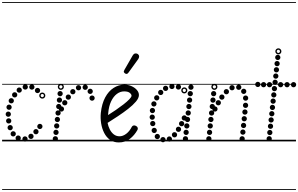

<svg xmlns="http://www.w3.org/2000/svg" viewBox="-25 -1349 2846 1832"><path d="M333 -460.5Q322.5 -460.5 315.2 -467.8Q308 -475 308 -485.5Q308 -496 315.2 -503.2Q322.5 -510.5 333 -510.5Q343.5 -510.5 350.8 -503.2Q358 -496 358 -485.5Q358 -475 350.8 -467.8Q343.5 -460.5 333 -460.5ZM279 -493.5Q268.5 -493.5 261.2 -500.8Q254 -508 254 -518.5Q254 -529 261.2 -536.2Q268.5 -543.5 279 -543.5Q289.5 -543.5 296.8 -536.2Q304 -529 304 -518.5Q304 -508 296.8 -500.8Q289.5 -493.5 279 -493.5ZM216 -494Q205.5 -494 198.2 -501.2Q191 -508.5 191 -519Q191 -529.5 198.2 -536.8Q205.5 -544 216 -544Q226.5 -544 233.8 -536.8Q241 -529.5 241 -519Q241 -508.5 233.8 -501.2Q226.5 -494 216 -494ZM158.5 -464.5Q148 -464.5 140.8 -471.8Q133.5 -479 133.5 -489.5Q133.5 -500 140.8 -507.2Q148 -514.5 158.5 -514.5Q169 -514.5 176.2 -507.2Q183.5 -500 183.5 -489.5Q183.5 -479 176.2 -471.8Q169 -464.5 158.5 -464.5ZM115 -419Q104.5 -419 97.2 -426.2Q90 -433.5 90 -444Q90 -454.5 97.2 -461.8Q104.5 -469 115 -469Q125.5 -469 132.8 -461.8Q140 -454.5 140 -444Q140 -433.5 132.8 -426.2Q125.5 -419 115 -419ZM82.5 -362.5Q72 -362.5 64.8 -369.8Q57.5 -377 57.5 -387.5Q57.5 -398 64.8 -405.2Q72 -412.5 82.5 -412.5Q93 -412.5 100.2 -405.2Q107.5 -398 107.5 -387.5Q107.5 -377 100.2 -369.8Q93 -362.5 82.5 -362.5ZM61.5 -301Q51 -301 43.8 -308.2Q36.5 -315.5 36.5 -326Q36.5 -336.5 43.8 -343.8Q51 -351 61.5 -351Q72 -351 79.2 -343.8Q86.5 -336.5 86.5 -326Q86.5 -315.5 79.2 -308.2Q72 -301 61.5 -301ZM54 -234.5Q43.5 -234.5 36.2 -241.8Q29 -249 29 -259.5Q29 -270 36.2 -277.2Q43.5 -284.5 54 -284.5Q64.5 -284.5 71.8 -277.2Q79 -270 79 -259.5Q79 -249 71.8 -241.8Q64.5 -234.5 54 -234.5ZM58 -170.5Q47.5 -170.5 40.2 -177.8Q33 -185 33 -195.5Q33 -206 40.2 -213.2Q47.5 -220.5 58 -220.5Q68.5 -220.5 75.8 -213.2Q83 -206 83 -195.5Q83 -185 75.8 -177.8Q68.5 -170.5 58 -170.5ZM72 -106Q61.5 -106 54.2 -113.2Q47 -120.5 47 -131Q47 -141.5 54.2 -148.8Q61.5 -156 72 -156Q82.5 -156 89.8 -148.8Q97 -141.5 97 -131Q97 -120.5 89.8 -113.2Q82.5 -106 72 -106ZM101 -47Q90.5 -47 83.2 -54.2Q76 -61.5 76 -72Q76 -82.5 83.2 -89.8Q90.5 -97 101 -97Q111.5 -97 118.8 -89.8Q126 -82.5 126 -72Q126 -61.5 118.8 -54.2Q111.5 -47 101 -47ZM148.5 -6.5Q138 -6.5 130.8 -13.8Q123.5 -21 123.5 -31.5Q123.5 -42 130.8 -49.2Q138 -56.5 148.5 -56.5Q159 -56.5 166.2 -49.2Q173.5 -42 173.5 -31.5Q173.5 -21 166.2 -13.8Q159 -6.5 148.5 -6.5ZM213.5 2Q203 2 195.8 -5.2Q188.5 -12.5 188.5 -23Q188.5 -33.5 195.8 -40.8Q203 -48 213.5 -48Q224 -48 231.2 -40.8Q238.5 -33.5 238.5 -23Q238.5 -12.5 231.2 -5.2Q224 2 213.5 2ZM270.5 -23Q260 -23 252.8 -30.2Q245.5 -37.5 245.5 -48Q245.5 -58.5 252.8 -65.8Q260 -73 270.5 -73Q281 -73 288.2 -65.8Q295.5 -58.5 295.5 -48Q295.5 -37.5 288.2 -30.2Q281 -23 270.5 -23ZM318 -67.5Q307.5 -67.5 300.2 -74.8Q293 -82 293 -92.5Q293 -103 300.2 -110.2Q307.5 -117.5 318 -117.5Q328.5 -117.5 335.8 -110.2Q343 -103 343 -92.5Q343 -82 335.8 -74.8Q328.5 -67.5 318 -67.5ZM355.5 -117.5Q345 -117.5 337.8 -124.8Q330.5 -132 330.5 -142.5Q330.5 -153 337.8 -160.2Q345 -167.5 355.5 -167.5Q366 -167.5 373.2 -160.2Q380.5 -153 380.5 -142.5Q380.5 -132 373.2 -124.8Q366 -117.5 355.5 -117.5ZM378.5 -408Q366.5 -408 358 -416.5Q349.5 -425 349.5 -437Q349.5 -449 358 -457.5Q366.5 -466 378.5 -466Q390.5 -466 399 -457.5Q407.5 -449 407.5 -437Q407.5 -425 399 -416.5Q390.5 -408 378.5 -408ZM378.5 -421.5Q385 -421.5 389.5 -426.2Q394 -431 394 -437.5Q394 -443.5 389.5 -448Q385 -452.5 378.5 -452.5Q372 -452.5 367.5 -448Q363 -443.5 363 -437.5Q363 -431 367.5 -426.2Q372 -421.5 378.5 -421.5ZM-5 455H452V463H-5ZM-5 -16H452V0H-5ZM-5 -549H452V-541H-5ZM-5 -1329H452V-1321H-5Z M561 -284Q550.5 -284 543.2 -291.2Q536 -298.5 536 -309Q536 -319.5 543.2 -326.8Q550.5 -334 561 -334Q571.5 -334 578.8 -326.8Q586 -319.5 586 -309Q586 -298.5 578.8 -291.2Q571.5 -284 561 -284ZM593 -343.5Q582.5 -343.5 575.2 -350.8Q568 -358 568 -368.5Q568 -379 575.2 -386.2Q582.5 -393.5 593 -393.5Q603.5 -393.5 610.8 -386.2Q618 -379 618 -368.5Q618 -358 610.8 -350.8Q603.5 -343.5 593 -343.5ZM627 -397.5Q616.5 -397.5 609.2 -404.8Q602 -412 602 -422.5Q602 -433 609.2 -440.2Q616.5 -447.5 627 -447.5Q637.5 -447.5 644.8 -440.2Q652 -433 652 -422.5Q652 -412 644.8 -404.8Q637.5 -397.5 627 -397.5ZM670 -449Q659.5 -449 652.2 -456.2Q645 -463.5 645 -474Q645 -484.5 652.2 -491.8Q659.5 -499 670 -499Q680.5 -499 687.8 -491.8Q695 -484.5 695 -474Q695 -463.5 687.8 -456.2Q680.5 -449 670 -449ZM724 -487Q713.5 -487 706.2 -494.2Q699 -501.5 699 -512Q699 -522.5 706.2 -529.8Q713.5 -537 724 -537Q734.5 -537 741.8 -529.8Q749 -522.5 749 -512Q749 -501.5 741.8 -494.2Q734.5 -487 724 -487ZM788 -491.5Q777.5 -491.5 770.2 -498.8Q763 -506 763 -516.5Q763 -527 770.2 -534.2Q777.5 -541.5 788 -541.5Q798.5 -541.5 805.8 -534.2Q813 -527 813 -516.5Q813 -506 805.8 -498.8Q798.5 -491.5 788 -491.5ZM835.5 -452.5Q825 -452.5 817.8 -459.8Q810.5 -467 810.5 -477.5Q810.5 -488 817.8 -495.2Q825 -502.5 835.5 -502.5Q846 -502.5 853.2 -495.2Q860.5 -488 860.5 -477.5Q860.5 -467 853.2 -459.8Q846 -452.5 835.5 -452.5ZM853.5 -388Q843 -388 835.8 -395.2Q828.5 -402.5 828.5 -413Q828.5 -423.5 835.8 -430.8Q843 -438 853.5 -438Q864 -438 871.2 -430.8Q878.5 -423.5 878.5 -413Q878.5 -402.5 871.2 -395.2Q864 -388 853.5 -388ZM548.5 -430.5Q538 -430.5 530.8 -437.8Q523.5 -445 523.5 -455.5Q523.5 -466 530.8 -473.2Q538 -480.5 548.5 -480.5Q559 -480.5 566.2 -473.2Q573.5 -466 573.5 -455.5Q573.5 -445 566.2 -437.8Q559 -430.5 548.5 -430.5ZM542 -369Q531.5 -369 524.2 -376.2Q517 -383.5 517 -394Q517 -404.5 524.2 -411.8Q531.5 -419 542 -419Q552.5 -419 559.8 -411.8Q567 -404.5 567 -394Q567 -383.5 559.8 -376.2Q552.5 -369 542 -369ZM535.5 -307.5Q525 -307.5 517.8 -314.8Q510.5 -322 510.5 -332.5Q510.5 -343 517.8 -350.2Q525 -357.5 535.5 -357.5Q546 -357.5 553.2 -350.2Q560.5 -343 560.5 -332.5Q560.5 -322 553.2 -314.8Q546 -307.5 535.5 -307.5ZM529 -246Q518.5 -246 511.2 -253.2Q504 -260.5 504 -271Q504 -281.5 511.2 -288.8Q518.5 -296 529 -296Q539.5 -296 546.8 -288.8Q554 -281.5 554 -271Q554 -260.5 546.8 -253.2Q539.5 -246 529 -246ZM522.5 -184Q512 -184 504.8 -191.2Q497.5 -198.5 497.5 -209Q497.5 -219.5 504.8 -226.8Q512 -234 522.5 -234Q533 -234 540.2 -226.8Q547.5 -219.5 547.5 -209Q547.5 -198.5 540.2 -191.2Q533 -184 522.5 -184ZM516 -122.5Q505.5 -122.5 498.2 -129.8Q491 -137 491 -147.5Q491 -158 498.2 -165.2Q505.5 -172.5 516 -172.5Q526.5 -172.5 533.8 -165.2Q541 -158 541 -147.5Q541 -137 533.8 -129.8Q526.5 -122.5 516 -122.5ZM509.5 -61Q499 -61 491.8 -68.2Q484.5 -75.5 484.5 -86Q484.5 -96.5 491.8 -103.8Q499 -111 509.5 -111Q520 -111 527.2 -103.8Q534.5 -96.5 534.5 -86Q534.5 -75.5 527.2 -68.2Q520 -61 509.5 -61ZM503 0.5Q492.5 0.5 485.2 -6.8Q478 -14 478 -24.5Q478 -35 485.2 -42.2Q492.5 -49.5 503 -49.5Q513.5 -49.5 520.8 -42.2Q528 -35 528 -24.5Q528 -14 520.8 -6.8Q513.5 0.5 503 0.5ZM555.5 -491.5Q543.5 -491.5 535 -500Q526.5 -508.5 526.5 -520.5Q526.5 -532.5 535 -541Q543.5 -549.5 555.5 -549.5Q567.5 -549.5 576 -541Q584.5 -532.5 584.5 -520.5Q584.5 -508.5 576 -500Q567.5 -491.5 555.5 -491.5ZM555.5 -505Q562 -505 566.5 -509.8Q571 -514.5 571 -521Q571 -527 566.5 -531.5Q562 -536 555.5 -536Q549 -536 544.5 -531.5Q540 -527 540 -521Q540 -514.5 544.5 -509.8Q549 -505 555.5 -505ZM433.5 455H897V463H433.5ZM433.5 -16H897V0H433.5ZM433.5 -549H897V-541H433.5ZM433.5 -1329H897V-1321H433.5Z M1108 10Q1059.5 10 1024.8 -14.8Q990 -39.5 969 -80.8Q948 -122 940 -172Q932 -222 937 -272Q946.5 -360 978.8 -419.8Q1011 -479.5 1059 -510.2Q1107 -541 1162.5 -541Q1198.5 -541 1230 -527Q1261.5 -513 1281 -490.5Q1300.5 -468 1300.5 -442Q1300.5 -413.5 1271.8 -379.5Q1243 -345.5 1197.5 -310Q1152 -274.5 1100 -240.2Q1048 -206 1001.5 -176.5Q1007.5 -144.5 1022.2 -115Q1037 -85.5 1060.5 -67Q1084 -48.5 1116 -48.5Q1147.5 -48.5 1179.2 -72.2Q1211 -96 1233 -139.5Q1238 -149 1249.5 -151.8Q1261 -154.5 1273.5 -147Q1286 -140.5 1289 -129.5Q1292 -118.5 1286.5 -109Q1258 -58 1214.2 -24Q1170.5 10 1108 10ZM1006 -251Q1041.5 -273 1080.5 -299.8Q1119.5 -326.5 1153.5 -353Q1187.5 -379.5 1208.8 -401.5Q1230 -423.5 1230 -435.5Q1230 -449 1213 -463Q1196 -477 1159.5 -477Q1122 -477 1089.5 -452.5Q1057 -428 1035 -381.5Q1013 -335 1007.5 -269ZM1108 10Q1059.5 10 1024.8 -14.8Q990 -39.5 969 -80.8Q948 -122 940 -172Q932 -222 937 -272Q946.5 -360 978.8 -419.8Q1011 -479.5 1059 -510.2Q1107 -541 1162.5 -541Q1198.5 -541 1230 -527Q1261.5 -513 1281 -490.5Q1300.5 -468 1300.5 -442Q1300.5 -413.5 1271.8 -379.5Q1243 -345.5 1197.5 -310Q1152 -274.5 1100 -240.2Q1048 -206 1001.5 -176.5Q1007.5 -144.5 1022.2 -115Q1037 -85.5 1060.5 -67Q1084 -48.5 1116 -48.5Q1147.5 -48.5 1179.2 -72.2Q1211 -96 1233 -139.5Q1238 -149 1249.5 -151.8Q1261 -154.5 1273.5 -147Q1286 -140.5 1289 -129.5Q1292 -118.5 1286.5 -109Q1258 -58 1214.2 -24Q1170.5 10 1108 10ZM1006 -251Q1041.5 -273 1080.5 -299.8Q1119.5 -326.5 1153.5 -353Q1187.5 -379.5 1208.8 -401.5Q1230 -423.5 1230 -435.5Q1230 -449 1213 -463Q1196 -477 1159.5 -477Q1122 -477 1089.5 -452.5Q1057 -428 1035 -381.5Q1013 -335 1007.5 -269ZM1169.5 -647.5Q1161.5 -652.5 1157.5 -660Q1153.5 -667.5 1162.5 -683L1239.5 -817Q1252 -838.5 1267.2 -839.2Q1282.5 -840 1291.5 -832.5Q1303 -822 1302.5 -809.2Q1302 -796.5 1293.5 -784.5L1201 -656.5Q1192 -644 1184.2 -643.8Q1176.5 -643.5 1169.5 -647.5ZM887 455H1380.5V463H887ZM887 -16H1380.5V0H887ZM887 -549H1380.5V-541H887ZM887 -1329H1380.5V-1321H887Z M1797 -492Q1786.5 -492 1779.2 -499.2Q1772 -506.5 1772 -517Q1772 -527.5 1779.2 -534.8Q1786.5 -542 1797 -542Q1807.5 -542 1814.8 -534.8Q1822 -527.5 1822 -517Q1822 -506.5 1814.8 -499.2Q1807.5 -492 1797 -492ZM1790.5 -430.5Q1780 -430.5 1772.8 -437.8Q1765.5 -445 1765.5 -455.5Q1765.5 -466 1772.8 -473.2Q1780 -480.5 1790.5 -480.5Q1801 -480.5 1808.2 -473.2Q1815.5 -466 1815.5 -455.5Q1815.5 -445 1808.2 -437.8Q1801 -430.5 1790.5 -430.5ZM1784 -369Q1773.5 -369 1766.2 -376.2Q1759 -383.5 1759 -394Q1759 -404.5 1766.2 -411.8Q1773.5 -419 1784 -419Q1794.5 -419 1801.8 -411.8Q1809 -404.5 1809 -394Q1809 -383.5 1801.8 -376.2Q1794.5 -369 1784 -369ZM1777.5 -307.5Q1767 -307.5 1759.8 -314.8Q1752.5 -322 1752.5 -332.5Q1752.5 -343 1759.8 -350.2Q1767 -357.5 1777.5 -357.5Q1788 -357.5 1795.2 -350.2Q1802.5 -343 1802.5 -332.5Q1802.5 -322 1795.2 -314.8Q1788 -307.5 1777.5 -307.5ZM1771 -246Q1760.5 -246 1753.2 -253.2Q1746 -260.5 1746 -271Q1746 -281.5 1753.2 -288.8Q1760.5 -296 1771 -296Q1781.5 -296 1788.8 -288.8Q1796 -281.5 1796 -271Q1796 -260.5 1788.8 -253.2Q1781.5 -246 1771 -246ZM1764 -184Q1753.5 -184 1746.2 -191.2Q1739 -198.5 1739 -209Q1739 -219.5 1746.2 -226.8Q1753.5 -234 1764 -234Q1774.5 -234 1781.8 -226.8Q1789 -219.5 1789 -209Q1789 -198.5 1781.8 -191.2Q1774.5 -184 1764 -184ZM1757.5 -122.5Q1747 -122.5 1739.8 -129.8Q1732.5 -137 1732.5 -147.5Q1732.5 -158 1739.8 -165.2Q1747 -172.5 1757.5 -172.5Q1768 -172.5 1775.2 -165.2Q1782.5 -158 1782.5 -147.5Q1782.5 -137 1775.2 -129.8Q1768 -122.5 1757.5 -122.5ZM1751 -61Q1740.5 -61 1733.2 -68.2Q1726 -75.5 1726 -86Q1726 -96.5 1733.2 -103.8Q1740.5 -111 1751 -111Q1761.5 -111 1768.8 -103.8Q1776 -96.5 1776 -86Q1776 -75.5 1768.8 -68.2Q1761.5 -61 1751 -61ZM1744.5 0.5Q1734 0.5 1726.8 -6.8Q1719.5 -14 1719.5 -24.5Q1719.5 -35 1726.8 -42.2Q1734 -49.5 1744.5 -49.5Q1755 -49.5 1762.2 -42.2Q1769.5 -35 1769.5 -24.5Q1769.5 -14 1762.2 -6.8Q1755 0.5 1744.5 0.5ZM1677.5 -494Q1667 -494 1659.8 -501.2Q1652.5 -508.5 1652.5 -519Q1652.5 -529.5 1659.8 -536.8Q1667 -544 1677.5 -544Q1688 -544 1695.2 -536.8Q1702.5 -529.5 1702.5 -519Q1702.5 -508.5 1695.2 -501.2Q1688 -494 1677.5 -494ZM1615.5 -499Q1605 -499 1597.8 -506.2Q1590.5 -513.5 1590.5 -524Q1590.5 -534.5 1597.8 -541.8Q1605 -549 1615.5 -549Q1626 -549 1633.2 -541.8Q1640.5 -534.5 1640.5 -524Q1640.5 -513.5 1633.2 -506.2Q1626 -499 1615.5 -499ZM1555 -481Q1544.5 -481 1537.2 -488.2Q1530 -495.5 1530 -506Q1530 -516.5 1537.2 -523.8Q1544.5 -531 1555 -531Q1565.5 -531 1572.8 -523.8Q1580 -516.5 1580 -506Q1580 -495.5 1572.8 -488.2Q1565.5 -481 1555 -481ZM1508.5 -442Q1498 -442 1490.8 -449.2Q1483.5 -456.5 1483.5 -467Q1483.5 -477.5 1490.8 -484.8Q1498 -492 1508.5 -492Q1519 -492 1526.2 -484.8Q1533.5 -477.5 1533.5 -467Q1533.5 -456.5 1526.2 -449.2Q1519 -442 1508.5 -442ZM1470.5 -390.5Q1460 -390.5 1452.8 -397.8Q1445.5 -405 1445.5 -415.5Q1445.5 -426 1452.8 -433.2Q1460 -440.5 1470.5 -440.5Q1481 -440.5 1488.2 -433.2Q1495.5 -426 1495.5 -415.5Q1495.5 -405 1488.2 -397.8Q1481 -390.5 1470.5 -390.5ZM1443.5 -332.5Q1433 -332.5 1425.8 -339.8Q1418.5 -347 1418.5 -357.5Q1418.5 -368 1425.8 -375.2Q1433 -382.5 1443.5 -382.5Q1454 -382.5 1461.2 -375.2Q1468.5 -368 1468.5 -357.5Q1468.5 -347 1461.2 -339.8Q1454 -332.5 1443.5 -332.5ZM1429.5 -269.5Q1419 -269.5 1411.8 -276.8Q1404.5 -284 1404.5 -294.5Q1404.5 -305 1411.8 -312.2Q1419 -319.5 1429.5 -319.5Q1440 -319.5 1447.2 -312.2Q1454.5 -305 1454.5 -294.5Q1454.5 -284 1447.2 -276.8Q1440 -269.5 1429.5 -269.5ZM1427.5 -206Q1417 -206 1409.8 -213.2Q1402.5 -220.5 1402.5 -231Q1402.5 -241.5 1409.8 -248.8Q1417 -256 1427.5 -256Q1438 -256 1445.2 -248.8Q1452.5 -241.5 1452.5 -231Q1452.5 -220.5 1445.2 -213.2Q1438 -206 1427.5 -206ZM1432.5 -145Q1422 -145 1414.8 -152.2Q1407.5 -159.5 1407.5 -170Q1407.5 -180.5 1414.8 -187.8Q1422 -195 1432.5 -195Q1443 -195 1450.2 -187.8Q1457.5 -180.5 1457.5 -170Q1457.5 -159.5 1450.2 -152.2Q1443 -145 1432.5 -145ZM1446.5 -79.5Q1436 -79.5 1428.8 -86.8Q1421.5 -94 1421.5 -104.5Q1421.5 -115 1428.8 -122.2Q1436 -129.5 1446.5 -129.5Q1457 -129.5 1464.2 -122.2Q1471.5 -115 1471.5 -104.5Q1471.5 -94 1464.2 -86.8Q1457 -79.5 1446.5 -79.5ZM1476 -21.5Q1465.5 -21.5 1458.2 -28.8Q1451 -36 1451 -46.5Q1451 -57 1458.2 -64.2Q1465.5 -71.5 1476 -71.5Q1486.5 -71.5 1493.8 -64.2Q1501 -57 1501 -46.5Q1501 -36 1493.8 -28.8Q1486.5 -21.5 1476 -21.5ZM1530 8.5Q1519.5 8.5 1512.2 1.2Q1505 -6 1505 -16.5Q1505 -27 1512.2 -34.2Q1519.5 -41.5 1530 -41.5Q1540.5 -41.5 1547.8 -34.2Q1555 -27 1555 -16.5Q1555 -6 1547.8 1.2Q1540.5 8.5 1530 8.5ZM1591 2.5Q1580.5 2.5 1573.2 -4.8Q1566 -12 1566 -22.5Q1566 -33 1573.2 -40.2Q1580.5 -47.5 1591 -47.5Q1601.5 -47.5 1608.8 -40.2Q1616 -33 1616 -22.5Q1616 -12 1608.8 -4.8Q1601.5 2.5 1591 2.5ZM1640 -38Q1629.5 -38 1622.2 -45.2Q1615 -52.5 1615 -63Q1615 -73.5 1622.2 -80.8Q1629.5 -88 1640 -88Q1650.5 -88 1657.8 -80.8Q1665 -73.5 1665 -63Q1665 -52.5 1657.8 -45.2Q1650.5 -38 1640 -38ZM1678 -90.5Q1667.5 -90.5 1660.2 -97.8Q1653 -105 1653 -115.5Q1653 -126 1660.2 -133.2Q1667.5 -140.5 1678 -140.5Q1688.5 -140.5 1695.8 -133.2Q1703 -126 1703 -115.5Q1703 -105 1695.8 -97.8Q1688.5 -90.5 1678 -90.5ZM1708 -144Q1697.5 -144 1690.2 -151.2Q1683 -158.5 1683 -169Q1683 -179.5 1690.2 -186.8Q1697.5 -194 1708 -194Q1718.5 -194 1725.8 -186.8Q1733 -179.5 1733 -169Q1733 -158.5 1725.8 -151.2Q1718.5 -144 1708 -144ZM1733.5 -198.5Q1723 -198.5 1715.8 -205.8Q1708.5 -213 1708.5 -223.5Q1708.5 -234 1715.8 -241.2Q1723 -248.5 1733.5 -248.5Q1744 -248.5 1751.2 -241.2Q1758.5 -234 1758.5 -223.5Q1758.5 -213 1751.2 -205.8Q1744 -198.5 1733.5 -198.5ZM1733.5 -457.5Q1721.5 -457.5 1713 -466Q1704.5 -474.5 1704.5 -486.5Q1704.5 -498.5 1713 -507Q1721.5 -515.5 1733.5 -515.5Q1745.5 -515.5 1754 -507Q1762.5 -498.5 1762.5 -486.5Q1762.5 -474.5 1754 -466Q1745.5 -457.5 1733.5 -457.5ZM1733.5 -471Q1740 -471 1744.5 -475.8Q1749 -480.5 1749 -487Q1749 -493 1744.5 -497.5Q1740 -502 1733.5 -502Q1727 -502 1722.5 -497.5Q1718 -493 1718 -487Q1718 -480.5 1722.5 -475.8Q1727 -471 1733.5 -471ZM1349.5 455H1922V463H1349.5ZM1349.5 -16H1922V0H1349.5ZM1349.5 -549H1922V-541H1349.5ZM1349.5 -1329H1922V-1321H1349.5Z M2026 -284Q2015.5 -284 2008.2 -291.2Q2001 -298.5 2001 -309Q2001 -319.5 2008.2 -326.8Q2015.5 -334 2026 -334Q2036.5 -334 2043.8 -326.8Q2051 -319.5 2051 -309Q2051 -298.5 2043.8 -291.2Q2036.5 -284 2026 -284ZM2058 -343.5Q2047.5 -343.5 2040.2 -350.8Q2033 -358 2033 -368.5Q2033 -379 2040.2 -386.2Q2047.5 -393.5 2058 -393.5Q2068.5 -393.5 2075.8 -386.2Q2083 -379 2083 -368.5Q2083 -358 2075.8 -350.8Q2068.5 -343.5 2058 -343.5ZM2092 -397.5Q2081.5 -397.5 2074.2 -404.8Q2067 -412 2067 -422.5Q2067 -433 2074.2 -440.2Q2081.5 -447.5 2092 -447.5Q2102.5 -447.5 2109.8 -440.2Q2117 -433 2117 -422.5Q2117 -412 2109.8 -404.8Q2102.5 -397.5 2092 -397.5ZM2135 -449Q2124.5 -449 2117.2 -456.2Q2110 -463.5 2110 -474Q2110 -484.5 2117.2 -491.8Q2124.5 -499 2135 -499Q2145.5 -499 2152.8 -491.8Q2160 -484.5 2160 -474Q2160 -463.5 2152.8 -456.2Q2145.5 -449 2135 -449ZM2189 -487Q2178.5 -487 2171.2 -494.2Q2164 -501.5 2164 -512Q2164 -522.5 2171.2 -529.8Q2178.5 -537 2189 -537Q2199.5 -537 2206.8 -529.8Q2214 -522.5 2214 -512Q2214 -501.5 2206.8 -494.2Q2199.5 -487 2189 -487ZM2253 -491.5Q2242.5 -491.5 2235.2 -498.8Q2228 -506 2228 -516.5Q2228 -527 2235.2 -534.2Q2242.5 -541.5 2253 -541.5Q2263.5 -541.5 2270.8 -534.2Q2278 -527 2278 -516.5Q2278 -506 2270.8 -498.8Q2263.5 -491.5 2253 -491.5ZM2300.5 -452.5Q2290 -452.5 2282.8 -459.8Q2275.5 -467 2275.5 -477.5Q2275.5 -488 2282.8 -495.2Q2290 -502.5 2300.5 -502.5Q2311 -502.5 2318.2 -495.2Q2325.5 -488 2325.5 -477.5Q2325.5 -467 2318.2 -459.8Q2311 -452.5 2300.5 -452.5ZM2318.5 -388Q2308 -388 2300.8 -395.2Q2293.5 -402.5 2293.5 -413Q2293.5 -423.5 2300.8 -430.8Q2308 -438 2318.5 -438Q2329 -438 2336.2 -430.8Q2343.5 -423.5 2343.5 -413Q2343.5 -402.5 2336.2 -395.2Q2329 -388 2318.5 -388ZM2318 -319Q2307.5 -319 2300.2 -326.2Q2293 -333.5 2293 -344Q2293 -354.5 2300.2 -361.8Q2307.5 -369 2318 -369Q2328.5 -369 2335.8 -361.8Q2343 -354.5 2343 -344Q2343 -333.5 2335.8 -326.2Q2328.5 -319 2318 -319ZM2312 -255Q2301.5 -255 2294.2 -262.2Q2287 -269.5 2287 -280Q2287 -290.5 2294.2 -297.8Q2301.5 -305 2312 -305Q2322.5 -305 2329.8 -297.8Q2337 -290.5 2337 -280Q2337 -269.5 2329.8 -262.2Q2322.5 -255 2312 -255ZM2305.5 -191Q2295 -191 2287.8 -198.2Q2280.5 -205.5 2280.5 -216Q2280.5 -226.5 2287.8 -233.8Q2295 -241 2305.5 -241Q2316 -241 2323.2 -233.8Q2330.5 -226.5 2330.5 -216Q2330.5 -205.5 2323.2 -198.2Q2316 -191 2305.5 -191ZM2299 -127Q2288.5 -127 2281.2 -134.2Q2274 -141.5 2274 -152Q2274 -162.5 2281.2 -169.8Q2288.5 -177 2299 -177Q2309.5 -177 2316.8 -169.8Q2324 -162.5 2324 -152Q2324 -141.5 2316.8 -134.2Q2309.5 -127 2299 -127ZM2292.5 -63.5Q2282 -63.5 2274.8 -70.8Q2267.5 -78 2267.5 -88.5Q2267.5 -99 2274.8 -106.2Q2282 -113.5 2292.5 -113.5Q2303 -113.5 2310.2 -106.2Q2317.5 -99 2317.5 -88.5Q2317.5 -78 2310.2 -70.8Q2303 -63.5 2292.5 -63.5ZM2285.5 0.5Q2275 0.5 2267.8 -6.8Q2260.5 -14 2260.5 -24.5Q2260.5 -35 2267.8 -42.2Q2275 -49.5 2285.5 -49.5Q2296 -49.5 2303.2 -42.2Q2310.5 -35 2310.5 -24.5Q2310.5 -14 2303.2 -6.8Q2296 0.5 2285.5 0.5ZM2013.5 -430.5Q2003 -430.5 1995.8 -437.8Q1988.5 -445 1988.5 -455.5Q1988.5 -466 1995.8 -473.2Q2003 -480.5 2013.5 -480.5Q2024 -480.5 2031.2 -473.2Q2038.5 -466 2038.5 -455.5Q2038.5 -445 2031.2 -437.8Q2024 -430.5 2013.5 -430.5ZM2007 -369Q1996.5 -369 1989.2 -376.2Q1982 -383.5 1982 -394Q1982 -404.5 1989.2 -411.8Q1996.5 -419 2007 -419Q2017.5 -419 2024.8 -411.8Q2032 -404.5 2032 -394Q2032 -383.5 2024.8 -376.2Q2017.5 -369 2007 -369ZM2000.5 -307.5Q1990 -307.5 1982.8 -314.8Q1975.5 -322 1975.5 -332.5Q1975.5 -343 1982.8 -350.2Q1990 -357.5 2000.5 -357.5Q2011 -357.5 2018.2 -350.2Q2025.5 -343 2025.5 -332.5Q2025.5 -322 2018.2 -314.8Q2011 -307.5 2000.5 -307.5ZM1994 -246Q1983.5 -246 1976.2 -253.2Q1969 -260.5 1969 -271Q1969 -281.5 1976.2 -288.8Q1983.5 -296 1994 -296Q2004.5 -296 2011.8 -288.8Q2019 -281.5 2019 -271Q2019 -260.5 2011.8 -253.2Q2004.5 -246 1994 -246ZM1987.5 -184Q1977 -184 1969.8 -191.2Q1962.5 -198.5 1962.5 -209Q1962.5 -219.5 1969.8 -226.8Q1977 -234 1987.5 -234Q1998 -234 2005.2 -226.8Q2012.5 -219.5 2012.5 -209Q2012.5 -198.5 2005.2 -191.2Q1998 -184 1987.5 -184ZM1981 -122.5Q1970.5 -122.5 1963.2 -129.8Q1956 -137 1956 -147.5Q1956 -158 1963.2 -165.2Q1970.5 -172.5 1981 -172.5Q1991.5 -172.5 1998.8 -165.2Q2006 -158 2006 -147.5Q2006 -137 1998.8 -129.8Q1991.5 -122.5 1981 -122.5ZM1974.5 -61Q1964 -61 1956.8 -68.2Q1949.5 -75.5 1949.5 -86Q1949.5 -96.5 1956.8 -103.8Q1964 -111 1974.5 -111Q1985 -111 1992.2 -103.8Q1999.5 -96.5 1999.5 -86Q1999.5 -75.5 1992.2 -68.2Q1985 -61 1974.5 -61ZM1968 0.5Q1957.5 0.5 1950.2 -6.8Q1943 -14 1943 -24.5Q1943 -35 1950.2 -42.2Q1957.5 -49.5 1968 -49.5Q1978.5 -49.5 1985.8 -42.2Q1993 -35 1993 -24.5Q1993 -14 1985.8 -6.8Q1978.5 0.5 1968 0.5ZM2020.5 -491.5Q2008.5 -491.5 2000 -500Q1991.5 -508.5 1991.5 -520.5Q1991.5 -532.5 2000 -541Q2008.5 -549.5 2020.5 -549.5Q2032.5 -549.5 2041 -541Q2049.5 -532.5 2049.5 -520.5Q2049.5 -508.5 2041 -500Q2032.5 -491.5 2020.5 -491.5ZM2020.5 -505Q2027 -505 2031.5 -509.8Q2036 -514.5 2036 -521Q2036 -527 2031.5 -531.5Q2027 -536 2020.5 -536Q2014 -536 2009.5 -531.5Q2005 -527 2005 -521Q2005 -514.5 2009.5 -509.8Q2014 -505 2020.5 -505ZM1890.5 455H2446V463H1890.5ZM1890.5 -16H2446V0H1890.5ZM1890.5 -549H2446V-541H1890.5ZM1890.5 -1329H2446V-1321H1890.5Z M2625.5 -776Q2615 -776 2607.8 -783.2Q2600.5 -790.5 2600.5 -801Q2600.5 -811.5 2607.8 -818.8Q2615 -826 2625.5 -826Q2636 -826 2643.2 -818.8Q2650.5 -811.5 2650.5 -801Q2650.5 -790.5 2643.2 -783.2Q2636 -776 2625.5 -776ZM2619 -717Q2608.5 -717 2601.2 -724.2Q2594 -731.5 2594 -742Q2594 -752.5 2601.2 -759.8Q2608.5 -767 2619 -767Q2629.5 -767 2636.8 -759.8Q2644 -752.5 2644 -742Q2644 -731.5 2636.8 -724.2Q2629.5 -717 2619 -717ZM2612.5 -658Q2602 -658 2594.8 -665.2Q2587.5 -672.5 2587.5 -683Q2587.5 -693.5 2594.8 -700.8Q2602 -708 2612.5 -708Q2623 -708 2630.2 -700.8Q2637.5 -693.5 2637.5 -683Q2637.5 -672.5 2630.2 -665.2Q2623 -658 2612.5 -658ZM2606.5 -598Q2596 -598 2588.8 -605.2Q2581.5 -612.5 2581.5 -623Q2581.5 -633.5 2588.8 -640.8Q2596 -648 2606.5 -648Q2617 -648 2624.2 -640.8Q2631.5 -633.5 2631.5 -623Q2631.5 -612.5 2624.2 -605.2Q2617 -598 2606.5 -598ZM2600 -538.5Q2589.5 -538.5 2582.2 -545.8Q2575 -553 2575 -563.5Q2575 -574 2582.2 -581.2Q2589.5 -588.5 2600 -588.5Q2610.5 -588.5 2617.8 -581.2Q2625 -574 2625 -563.5Q2625 -553 2617.8 -545.8Q2610.5 -538.5 2600 -538.5ZM2593.5 -478.5Q2583 -478.5 2575.8 -485.8Q2568.5 -493 2568.5 -503.5Q2568.5 -514 2575.8 -521.2Q2583 -528.5 2593.5 -528.5Q2604 -528.5 2611.2 -521.2Q2618.5 -514 2618.5 -503.5Q2618.5 -493 2611.2 -485.8Q2604 -478.5 2593.5 -478.5ZM2587.5 -418.5Q2577 -418.5 2569.8 -425.8Q2562.5 -433 2562.5 -443.5Q2562.5 -454 2569.8 -461.2Q2577 -468.5 2587.5 -468.5Q2598 -468.5 2605.2 -461.2Q2612.5 -454 2612.5 -443.5Q2612.5 -433 2605.2 -425.8Q2598 -418.5 2587.5 -418.5ZM2581 -359Q2570.5 -359 2563.2 -366.2Q2556 -373.5 2556 -384Q2556 -394.5 2563.2 -401.8Q2570.5 -409 2581 -409Q2591.5 -409 2598.8 -401.8Q2606 -394.5 2606 -384Q2606 -373.5 2598.8 -366.2Q2591.5 -359 2581 -359ZM2574.5 -299Q2564 -299 2556.8 -306.2Q2549.5 -313.5 2549.5 -324Q2549.5 -334.5 2556.8 -341.8Q2564 -349 2574.5 -349Q2585 -349 2592.2 -341.8Q2599.5 -334.5 2599.5 -324Q2599.5 -313.5 2592.2 -306.2Q2585 -299 2574.5 -299ZM2568.5 -239Q2558 -239 2550.8 -246.2Q2543.5 -253.5 2543.5 -264Q2543.5 -274.5 2550.8 -281.8Q2558 -289 2568.5 -289Q2579 -289 2586.2 -281.8Q2593.5 -274.5 2593.5 -264Q2593.5 -253.5 2586.2 -246.2Q2579 -239 2568.5 -239ZM2562 -179.5Q2551.5 -179.5 2544.2 -186.8Q2537 -194 2537 -204.5Q2537 -215 2544.2 -222.2Q2551.5 -229.5 2562 -229.5Q2572.5 -229.5 2579.8 -222.2Q2587 -215 2587 -204.5Q2587 -194 2579.8 -186.8Q2572.5 -179.5 2562 -179.5ZM2556 -119.5Q2545.5 -119.5 2538.2 -126.8Q2531 -134 2531 -144.5Q2531 -155 2538.2 -162.2Q2545.5 -169.5 2556 -169.5Q2566.5 -169.5 2573.8 -162.2Q2581 -155 2581 -144.5Q2581 -134 2573.8 -126.8Q2566.5 -119.5 2556 -119.5ZM2549.5 -59.5Q2539 -59.5 2531.8 -66.8Q2524.5 -74 2524.5 -84.5Q2524.5 -95 2531.8 -102.2Q2539 -109.5 2549.5 -109.5Q2560 -109.5 2567.2 -102.2Q2574.5 -95 2574.5 -84.5Q2574.5 -74 2567.2 -66.8Q2560 -59.5 2549.5 -59.5ZM2543.5 0Q2533 0 2525.8 -7.2Q2518.5 -14.5 2518.5 -25Q2518.5 -35.5 2525.8 -42.8Q2533 -50 2543.5 -50Q2554 -50 2561.2 -42.8Q2568.5 -35.5 2568.5 -25Q2568.5 -14.5 2561.2 -7.2Q2554 0 2543.5 0ZM2631 -830Q2619 -830 2610.5 -838.5Q2602 -847 2602 -859Q2602 -871 2610.5 -879.5Q2619 -888 2631 -888Q2643 -888 2651.5 -879.5Q2660 -871 2660 -859Q2660 -847 2651.5 -838.5Q2643 -830 2631 -830ZM2631 -843.5Q2637.5 -843.5 2642 -848.2Q2646.5 -853 2646.5 -859.5Q2646.5 -865.5 2642 -870Q2637.5 -874.5 2631 -874.5Q2624.5 -874.5 2620 -870Q2615.5 -865.5 2615.5 -859.5Q2615.5 -853 2620 -848.2Q2624.5 -843.5 2631 -843.5ZM2490 -516Q2479.5 -516 2472.2 -523.2Q2465 -530.5 2465 -541Q2465 -551.5 2472.2 -558.8Q2479.5 -566 2490 -566Q2500.5 -566 2507.8 -558.8Q2515 -551.5 2515 -541Q2515 -530.5 2507.8 -523.2Q2500.5 -516 2490 -516ZM2546.5 -516Q2536 -516 2528.8 -523.2Q2521.5 -530.5 2521.5 -541Q2521.5 -551.5 2528.8 -558.8Q2536 -566 2546.5 -566Q2557 -566 2564.2 -558.8Q2571.5 -551.5 2571.5 -541Q2571.5 -530.5 2564.2 -523.2Q2557 -516 2546.5 -516ZM2652.5 -516Q2642 -516 2634.8 -523.2Q2627.5 -530.5 2627.5 -541Q2627.5 -551.5 2634.8 -558.8Q2642 -566 2652.5 -566Q2663 -566 2670.2 -558.8Q2677.5 -551.5 2677.5 -541Q2677.5 -530.5 2670.2 -523.2Q2663 -516 2652.5 -516ZM2776 -516Q2765.5 -516 2758.2 -523.2Q2751 -530.5 2751 -541Q2751 -551.5 2758.2 -558.8Q2765.5 -566 2776 -566Q2786.5 -566 2793.8 -558.8Q2801 -551.5 2801 -541Q2801 -530.5 2793.8 -523.2Q2786.5 -516 2776 -516ZM2435 -518.5Q2424.5 -518.5 2417.2 -525.8Q2410 -533 2410 -543.5Q2410 -554 2417.2 -561.2Q2424.5 -568.5 2435 -568.5Q2445.5 -568.5 2452.8 -561.2Q2460 -554 2460 -543.5Q2460 -533 2452.8 -525.8Q2445.5 -518.5 2435 -518.5ZM2714 -516Q2703.5 -516 2696.2 -523.2Q2689 -530.5 2689 -541Q2689 -551.5 2696.2 -558.8Q2703.5 -566 2714 -566Q2724.5 -566 2731.8 -558.8Q2739 -551.5 2739 -541Q2739 -530.5 2731.8 -523.2Q2724.5 -516 2714 -516ZM2374 455H2799V463H2374ZM2374 -16H2799V0H2374ZM2374 -549H2799V-541H2374ZM2374 -1329H2799V-1321H2374Z"/></svg>

Font: Edu SA Dotted Guide
Style: Regular
Weight: 400
Designer: Tina and Corey Anderson, Eben Sorkin, Mirko Velimirovic
Foundry: Google for Education
Version: Version 2.000